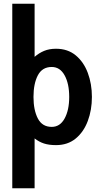

<svg xmlns="http://www.w3.org/2000/svg" viewBox="-20 -770 534 1032"><path d="M46 242V-750H166V-464.5Q189.5 -485 217.2 -496.5Q245 -508 281 -508Q344 -508 387 -472.5Q430 -437 452 -378Q474 -319 474 -249Q474 -179 452 -120Q430 -61 387 -25.5Q344 10 281 10Q243 10 216.2 1.2Q189.5 -7.5 166 -26V242ZM258 -88Q302.5 -88 327.2 -133Q352 -178 352 -249Q352 -320.5 327.2 -365.2Q302.5 -410 258 -410Q207 -410 183.5 -365.2Q160 -320.5 160 -249Q160 -178 183.5 -133Q207 -88 258 -88Z"/></svg>

Font: Cabin Condensed
Style: Bold
Weight: 700
Width: 3
Designer: Pablo Impallari
Foundry: Pablo Impallari. http://www.impallari.com Igino Marini. http://www.ikern.com
Version: Version 3.001; ttfautohint (v1.8.3)